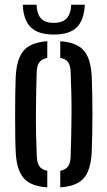

<svg xmlns="http://www.w3.org/2000/svg" viewBox="-20 -780 451 806"><path d="M46 -140.5Q44.5 -169.5 44 -209.8Q43.5 -250 43.5 -294.2Q43.5 -338.5 44 -381.5Q44.5 -424.5 46 -459.5Q50 -533.5 79.5 -567.8Q109 -602 178.5 -607V-537Q155 -532 145 -518Q135 -504 134 -478Q133 -439.5 132 -396Q131 -352.5 130.8 -306.8Q130.5 -261 131.5 -214.5Q132.5 -168 134.5 -122.5Q135.5 -96 145.5 -81.8Q155.5 -67.5 178.5 -63V6.5Q108.5 2 79 -32.8Q49.5 -67.5 46 -140.5ZM233 6.5V-63Q256.5 -68 266 -82Q275.5 -96 276.5 -121Q278 -166.5 279 -210.8Q280 -255 280.2 -299.2Q280.5 -343.5 279.5 -388.2Q278.5 -433 276.5 -479.5Q275.5 -505 265.8 -519Q256 -533 233 -537V-607Q280.5 -603.5 308.2 -587.2Q336 -571 349.2 -539.5Q362.5 -508 365 -459.5Q366.5 -427.5 367.2 -387Q368 -346.5 368 -303.2Q368 -260 367.2 -218Q366.5 -176 365 -140.5Q362.5 -92 349.2 -60.5Q336 -29 308 -12.8Q280 3.5 233 6.5ZM206 -635Q140 -635 109.2 -665.5Q78.5 -696 75.5 -760H133.5Q134.5 -724 150.8 -704Q167 -684 206 -684Q242.5 -684 260.2 -703.5Q278 -723 278.5 -760H336Q333 -696 302.5 -665.5Q272 -635 206 -635Z"/></svg>

Font: Big Shoulders Stencil Text Thin Medium
Style: Regular
Weight: 500
Version: Version 2.001